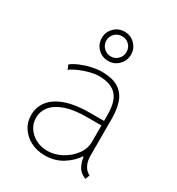

<svg xmlns="http://www.w3.org/2000/svg" viewBox="-182 -876 925 1001"><g transform="rotate(30 281.0 -376.0)"><path d="M235.4 7.8Q189 7.8 151.6 -11.5Q114.3 -30.8 92.3 -64Q70.3 -97.2 70.3 -139.6Q70.3 -189.5 99.9 -226.1Q129.4 -262.7 186.8 -282.7Q244.1 -302.7 327.1 -302.7H426.8V-275.4H326.2Q251.5 -275.4 201.2 -258.3Q150.9 -241.2 125.2 -210.7Q99.6 -180.2 99.6 -139.6Q99.6 -106 117.9 -78.9Q136.2 -51.8 167 -35.6Q197.8 -19.5 235.4 -19.5Q279.3 -19.5 320.6 -41.7Q361.8 -64 388.4 -99.6Q415 -135.3 415 -175.8V-269.5V-274.4V-337.9Q415 -372.1 408.9 -400.4Q402.8 -428.7 387.5 -449.2Q372.1 -469.7 344.7 -481Q317.4 -492.2 274.4 -492.2Q252.4 -492.2 223.1 -484.9Q193.8 -477.5 165.3 -465.3Q136.7 -453.1 117.2 -438.5L106.4 -464.8Q126.5 -480.5 156.7 -492.9Q187 -505.4 219 -512.5Q251 -519.5 276.4 -519.5Q344.7 -519.5 381.1 -494.6Q417.5 -469.7 430.9 -427.7Q444.3 -385.7 444.3 -334V-113.3Q444.3 -76.7 456.8 -53.5Q469.2 -30.3 488.3 -20.5L492.2 -18.6L481.4 7.8L469.7 2Q443.4 -11.2 431.9 -34.7Q420.4 -58.1 415 -91.8L418.9 -87.9H407.2L415 -91.8Q390.1 -51.8 343.5 -22Q296.9 7.8 235.4 7.8ZM276.4 -584Q239.7 -584 214.1 -609.6Q188.5 -635.3 188.5 -671.9Q188.5 -708.5 214.1 -734.1Q239.7 -759.8 276.4 -759.8Q313 -759.8 338.6 -734.1Q364.3 -708.5 364.3 -671.9Q364.3 -635.3 338.6 -609.6Q313 -584 276.4 -584ZM276.4 -611.3Q302.2 -611.3 319.6 -629.2Q336.9 -647 336.9 -671.9Q336.9 -697.8 319.6 -715.1Q302.2 -732.4 276.4 -732.4Q251.5 -732.4 233.6 -715.1Q215.8 -697.8 215.8 -671.9Q215.8 -647 233.6 -629.2Q251.5 -611.3 276.4 -611.3Z"/></g></svg>

Font: Reddit Mono ExtraLight
Style: Regular
Weight: 250
Monospace: yes
Designer: Stephen Hutchings
Foundry: Reddit
Version: Version 1.014